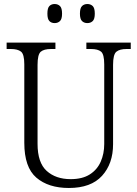

<svg xmlns="http://www.w3.org/2000/svg" viewBox="-20 -926 684 956"><path d="M323 10Q221 10 161 -41.5Q101 -93 101 -215V-606Q101 -656 84.5 -669Q68 -682 34 -682H13V-714H256V-682H234Q199 -682 183 -668.5Q167 -655 167 -603V-210Q167 -116 212.5 -75Q258 -34 332 -34Q390 -34 427 -57.5Q464 -81 481.5 -121Q499 -161 499 -209V-605Q499 -656 483 -669Q467 -682 433 -682H410V-714H631V-682H610Q576 -682 559.5 -668.5Q543 -655 543 -603V-208Q543 -111 488 -50.5Q433 10 323 10ZM415 -811Q399 -811 388.5 -821Q378 -831 378 -858Q378 -886 388.5 -896Q399 -906 415 -906Q431 -906 441.5 -896Q452 -886 452 -858Q452 -831 441.5 -821Q431 -811 415 -811ZM252 -811Q236 -811 226 -821Q216 -831 216 -858Q216 -886 226 -896Q236 -906 252 -906Q268 -906 278.5 -896Q289 -886 289 -858Q289 -831 278.5 -821Q268 -811 252 -811Z"/></svg>

Font: Noto Serif Ethiopic SemiCondensed Light
Style: Regular
Weight: 300
Width: 4
Designer: Monotype Design Team
Foundry: Monotype Imaging Inc.
Version: Version 2.102; ttfautohint (v1.8.4.7-5d5b)